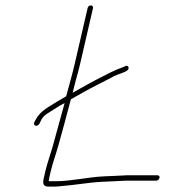

<svg xmlns="http://www.w3.org/2000/svg" viewBox="-20 -701 651 712"><path d="M160.1 -9H182.1C190.1 -9 198.9 -9.7 208.5 -11C259.3 -14.8 309.5 -24.6 361.2 -27L406.7 -29C422.2 -29.7 435.3 -30.3 446.2 -31H559.2C564.7 -31 570.3 -35.8 571.6 -41.5C572.9 -47.2 569.3 -51 563.8 -51H449.8C439.6 -50.3 426.5 -49.7 410.3 -49L364.9 -47C305.4 -44.3 245 -29 186.7 -29H160.7C161 -33 161.7 -37.7 162.9 -43L168.2 -66C175.4 -97.2 186.7 -126.6 195.6 -158.5C209.6 -208.6 228.3 -277.2 242.9 -333C243.5 -333 244.3 -333.3 245.1 -334C261.1 -342.7 277.6 -352 294.6 -362C322.8 -377.7 362.2 -397 388.9 -411C398.9 -417 408.7 -421.7 418.1 -425C431.7 -430.7 460.4 -436.8 456.6 -451C453.8 -461.3 444.2 -456 436.4 -452C401 -439.8 376.1 -425.1 340 -407C309.1 -391.1 279.3 -373.3 249.4 -357C253.8 -373 257.7 -388.7 261.3 -404C267.5 -425.3 273.1 -446.7 278 -468L324.9 -671C326.2 -676.5 322.4 -681 316.7 -681C311 -681 306.2 -676.6 304.9 -671L258 -468C248.4 -426 236.6 -386.4 225.4 -344C214.5 -337.3 203.8 -331 193 -325C162 -304.9 130.4 -291.1 112.6 -258L107 -247C101.6 -234.9 118.8 -228.8 125.9 -242L131.4 -253C138.7 -269.1 148.8 -276.3 165 -286C175.2 -292.7 187.3 -300.3 201.3 -309L219.7 -319C205.3 -265.5 188.9 -206.2 175.8 -159.5C166.7 -126.8 155.6 -97.7 148.2 -66L142.9 -43C138 -21.7 138.4 -9 160.1 -9Z"/></svg>

Font: HoneyBee
Style: UltLitIt
Weight: 100
Foundry: Cannot Into Space Fonts
Version: Version 0.89